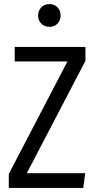

<svg xmlns="http://www.w3.org/2000/svg" viewBox="-20 -917 466 937"><path d="M275.9 -840.8Q275.9 -817.4 260.7 -801.8Q245.6 -786.1 221.2 -786.1Q196.8 -786.1 181.4 -801.8Q166 -817.4 166 -840.8Q166 -865.2 181.4 -881.1Q196.8 -897 221.2 -897Q245.6 -897 260.7 -881.1Q275.9 -865.2 275.9 -840.8ZM397 -688V-620.1L110.8 -71.8H396L386.2 0H22.9V-67.9L309.1 -617.2H51.8V-688Z"/></svg>

Font: Fira Sans Compressed Book
Style: Regular
Weight: 350
Width: 1
Designer: Carrois Corporate & Edenspiekermann AG
Foundry: Carrois Corporate GbR & Edenspiekermann AG
Version: Version 4.203;PS 004.203;hotconv 1.0.88;makeotf.lib2.5.64775